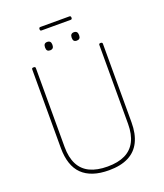

<svg xmlns="http://www.w3.org/2000/svg" viewBox="-251 -1648 1561 1828"><g transform="rotate(-20 529.0 -734.0)"><path d="M531 19Q441 19 373.5 -3.5Q306 -26 261 -70Q216 -114 193.5 -181.5Q171 -249 171 -337V-1133Q171 -1141 175 -1144.5Q179 -1148 189 -1148Q200 -1148 204 -1144.5Q208 -1141 208 -1133V-334Q208 -229 244 -158.5Q280 -88 352 -53.5Q424 -19 531 -19Q637 -19 708 -53.5Q779 -88 815 -158.5Q851 -229 851 -334V-1133Q851 -1141 855 -1144.5Q859 -1148 868 -1148Q887 -1148 887 -1133V-337Q887 -220 847.5 -140.5Q808 -61 729 -21Q650 19 531 19ZM393 -1246Q375 -1246 366 -1256Q357 -1266 357 -1288Q357 -1310 366 -1320.5Q375 -1331 394 -1331Q413 -1331 422.5 -1320.5Q432 -1310 432 -1288Q432 -1266 422 -1256Q412 -1246 393 -1246ZM665 -1246Q645 -1246 636 -1256Q627 -1266 627 -1288Q627 -1310 636.5 -1320.5Q646 -1331 664 -1331Q683 -1331 692.5 -1320.5Q702 -1310 702 -1288Q702 -1266 692.5 -1256Q683 -1246 665 -1246ZM382 -1452Q374 -1452 370.5 -1456Q367 -1460 367 -1469Q367 -1478 370.5 -1482.5Q374 -1487 382 -1487H676Q684 -1487 687.5 -1482.5Q691 -1478 691 -1469Q691 -1460 687.5 -1456Q684 -1452 676 -1452Z"/></g></svg>

Font: Playwrite CL Thin
Style: Regular
Weight: 100
Designer: Veronika Burian, José Scaglione
Foundry: TypeTogether
Version: Version 1.002